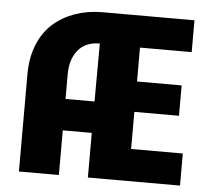

<svg xmlns="http://www.w3.org/2000/svg" viewBox="-51 -762 909 818"><g transform="rotate(5 403.5 -353.5)"><path d="M59.1 -416Q59.1 -486.8 82 -543Q105 -599.1 145.5 -634.5Q186 -669.9 239.3 -688.5Q292.5 -707 355 -707H748V-570.8H526.9V-425.8H717.8V-295.9H526.9V-137.2H748V0H354V-190.9H230V0H59.1ZM230 -325.2H354L355 -573.2Q294.4 -573.2 262.2 -534.2Q230 -495.1 230 -431.2Z"/></g></svg>

Font: Biathlonist
Style: Bold
Weight: 700
Designer: Go4gold
Foundry: Go4gold
Version: Version 3.010;FEAKit 1.0